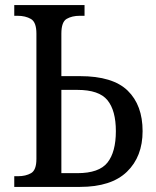

<svg xmlns="http://www.w3.org/2000/svg" viewBox="-20 -734 612 754"><path d="M36 0V-42H51Q81 -42 102 -54Q123 -66 123 -110V-602Q123 -647 101.5 -659.5Q80 -672 49 -672H36V-714H312V-672H293Q263 -672 242 -660Q221 -648 221 -602V-435H294Q423 -435 481.5 -378Q540 -321 540 -219Q540 -119 478.5 -59.5Q417 0 294 0ZM221 -54H284Q369 -54 402 -95.5Q435 -137 435 -219Q435 -300 402 -340.5Q369 -381 284 -381H221Z"/></svg>

Font: Noto Serif SemiCondensed
Style: Regular
Weight: 400
Width: 4
Designer: Monotype Design Team
Foundry: Monotype Imaging Inc.
Version: Version 2.013